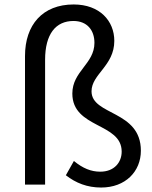

<svg xmlns="http://www.w3.org/2000/svg" viewBox="-20 -827 683 860"><path d="M433 13C542 13 611 -59 611 -152C611 -334 390 -309 390 -418C390 -495 492 -532 492 -644C492 -733 427 -807 310 -807C171 -807 92 -716 92 -576V0H182V-559C182 -675 230 -733 309 -733C370 -733 403 -692 403 -635C403 -541 304 -508 304 -408C304 -251 525 -278 525 -148C525 -100 492 -58 429 -58C388 -58 351 -73 311 -106L275 -42C320 -7 371 13 433 13Z"/></svg>

Font: Noto Sans Mono CJK HK
Style: Regular
Weight: 400
Designer: Ryoko NISHIZUKA 西塚涼子 (kana, bopomofo & ideographs); Paul D. Hunt (Latin, Greek & Cyrillic); Sandoll Communications 산돌커뮤니
Foundry: Adobe
Version: Version 2.004;hotconv 1.0.118;makeotfexe 2.5.65603